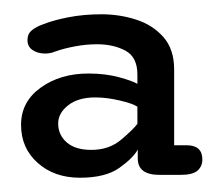

<svg xmlns="http://www.w3.org/2000/svg" viewBox="-20 -749 313 269"><path d="M203.5 -504Q173 -504 173 -527V-539.5Q167 -528 147.5 -514Q128 -500 92 -500Q56 -500 32.8 -520.8Q9.5 -541.5 9.5 -574Q9.5 -606.5 37 -626.2Q64.5 -646 104 -646Q127.5 -646 146.8 -640.8Q166 -635.5 172.5 -631.5V-644.5Q172.5 -669 155.8 -678Q139 -687 116 -687Q100.5 -687 84.8 -684Q69 -681 58 -677Q53 -675 49.5 -674.5Q46 -674 43 -674Q33 -674 25.8 -678.8Q18.5 -683.5 18.5 -693Q18.5 -701.5 24.5 -706.5Q30.5 -711.5 40.5 -715Q54 -720.5 75.8 -724.8Q97.5 -729 122 -729Q147.5 -729 170.8 -721.5Q194 -714 209 -697Q224 -680 224 -651.5V-545.5H241.5Q263.5 -545.5 263.5 -525.5Q263.5 -516 256.8 -510Q250 -504 233 -504ZM172.5 -599.5Q166 -604 147.8 -608.2Q129.5 -612.5 113.5 -612.5Q89.5 -612.5 75.5 -601.5Q61.5 -590.5 61.5 -576Q61.5 -560 73.5 -549.5Q85.5 -539 108 -539Q133 -539 150 -553.5Q167 -568 172.5 -575.5Z"/></svg>

Font: Sono
Style: Regular
Weight: 400
Designer: Tyler Finck
Foundry: Tyler Finck
Version: Version 2.112